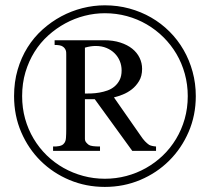

<svg xmlns="http://www.w3.org/2000/svg" viewBox="-20 -698 800 733"><path d="M727.5 -331.1Q727.5 -257.8 700.2 -194.6Q672.9 -131.3 625.7 -84.5Q578.6 -37.6 515.4 -11Q452.1 15.6 380.4 15.6Q308.6 15.6 245.6 -10.7Q182.6 -37.1 135.5 -83.5Q88.4 -129.9 61 -193.4Q33.7 -256.8 33.7 -331.1Q33.7 -385.3 47.4 -431.9Q61 -478.5 85.2 -517.1Q109.4 -555.7 142.6 -585.4Q175.8 -615.2 214.1 -635.7Q252.4 -656.2 294.9 -667Q337.4 -677.7 380.4 -677.7Q429.2 -677.7 473.9 -665.5Q518.6 -653.3 557.1 -631.1Q595.7 -608.9 627.2 -577.4Q658.7 -545.9 680.9 -507.3Q703.1 -468.8 715.3 -424.1Q727.5 -379.4 727.5 -331.1ZM696.8 -331.1Q696.8 -375.5 685.5 -416.3Q674.3 -457 653.6 -492.2Q632.8 -527.3 604 -555.9Q575.2 -584.5 540 -605Q504.9 -625.5 464.4 -636.5Q423.8 -647.5 380.4 -647.5Q341.3 -647.5 303 -637.7Q264.6 -627.9 229.5 -608.9Q194.3 -589.8 164.1 -562.5Q133.8 -535.2 111.8 -500Q89.8 -464.8 77.1 -422.4Q64.5 -379.9 64.5 -331.1Q64.5 -285.6 75.9 -244.6Q87.4 -203.6 108.4 -168.5Q129.4 -133.3 158.4 -105Q187.5 -76.7 222.7 -56.9Q257.8 -37.1 297.6 -26.4Q337.4 -15.6 380.4 -15.6Q422.4 -15.6 462.2 -26.1Q502 -36.6 537.1 -56.4Q572.3 -76.2 601.6 -104.2Q630.9 -132.3 652.1 -167.5Q673.3 -202.6 685.1 -243.9Q696.8 -285.2 696.8 -331.1ZM484.9 -122.1 341.8 -319.3H304.2V-168.5Q304.2 -160.2 308.8 -154.5Q313.5 -148.9 318.8 -145Q323.7 -141.6 335 -140.1Q346.2 -138.7 361.8 -138.7V-122.1H182.6V-138.7Q188.5 -138.7 194.6 -138.9Q200.7 -139.2 206.3 -140.4Q211.9 -141.6 216.8 -144Q221.7 -146.5 225.1 -151.4Q231 -158.2 231.9 -172.4Q232.9 -186.5 232.9 -205.1V-489.3Q232.9 -500.5 231.9 -503.4Q230.5 -508.3 227.5 -512.7Q224.6 -517.1 219.2 -520.5Q210.9 -526.4 188.5 -526.4V-544.4H377.4Q412.1 -544.4 439.2 -535.6Q466.3 -526.9 484.9 -512Q503.4 -497.1 512.9 -477.3Q522.5 -457.5 522.5 -435.1Q522.5 -407.7 511 -388.7Q499.5 -369.6 483.2 -356.9Q466.8 -344.2 448.2 -336.9Q429.7 -329.6 415 -326.2L516.1 -181.2Q525.9 -166.5 533.7 -158.4Q541.5 -150.4 549.3 -145Q558.6 -140.1 575.7 -138.7V-122.1ZM444.3 -429.2Q444.3 -447.8 437.5 -464.6Q430.7 -481.4 417.7 -494.4Q404.8 -507.3 386.5 -514.9Q368.2 -522.5 345.2 -522.5Q326.2 -522.5 304.2 -516.1V-340.8Q314.5 -340.8 329.1 -341.3Q343.8 -341.8 359.4 -344.5Q375 -347.2 390.1 -352.5Q405.3 -357.9 417.2 -367.9Q429.2 -377.9 436.8 -392.8Q444.3 -407.7 444.3 -429.2Z"/></svg>

Font: Doulos SIL APac
Style: Regular
Weight: 400
Designer: Walt Agee, Victor Gaultney, Peter Martin, Debbi Hosken, Becca Hirsbrunner
Foundry: SIL International
Version: Version 5.000